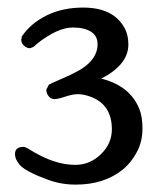

<svg xmlns="http://www.w3.org/2000/svg" viewBox="-20 -485 435 512"><path d="M240.2 -367.2Q240.2 -389.2 222.7 -400.4Q205.1 -411.6 174.8 -411.6Q148.9 -411.6 119.4 -395.5Q89.8 -379.4 69.3 -359.9L60.1 -356.4Q51.3 -356.4 43.9 -363.3Q36.6 -370.1 36.6 -378.9L38.1 -386.7V-387.7Q62 -422.9 104.2 -443.8Q146.5 -464.8 201.7 -464.8Q282.2 -464.8 312 -410.6Q322.3 -392.6 322.3 -366.2Q322.3 -312.5 250 -275.4Q326.7 -256.3 351.6 -194.3Q359.9 -174.3 359.9 -141.6Q359.9 -107.9 345 -79.6Q330.1 -51.3 306.6 -32.2Q256.8 7.3 182.1 7.3Q141.1 7.3 105 -6.8Q89.4 -12.7 81.1 -16.1Q72.8 -19.5 59.1 -26.6Q45.4 -33.7 38.3 -39.8Q31.2 -45.9 25.6 -55.2Q20 -64.5 20 -74.2Q20 -93.3 42.5 -93.3Q47.9 -93.3 59.6 -85.9Q73.2 -77.1 89.4 -69.3Q136.7 -45.4 181.2 -45.4Q219.7 -45.4 249 -73.7Q278.3 -102.1 278.3 -140.1Q278.3 -207 220.2 -227.5Q202.6 -233.9 187.5 -233.9Q173.8 -233.9 154.1 -227.3Q134.3 -220.7 125 -220.7Q115.7 -220.7 109.6 -228.5Q103.5 -236.3 103.5 -246.1L110.4 -259.3Q120.6 -264.6 145 -275.1Q169.4 -285.6 187 -295.2Q204.6 -304.7 216.8 -316.4Q240.2 -338.9 240.2 -367.2Z"/></svg>

Font: Corben
Style: Regular
Weight: 400
Designer: vernon adams
Foundry: vernon adams
Version: Version 1.100